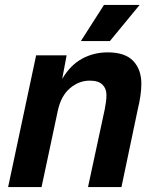

<svg xmlns="http://www.w3.org/2000/svg" viewBox="-20 -761 640 781"><path d="M13 0 127 -536H251L233 -440Q266 -496 313.5 -522Q361 -548 418 -548Q489 -548 522 -513Q555 -478 555 -420Q555 -397 551 -370Q547 -343 541 -319L474 0H338L406 -316Q409 -331 411 -346Q413 -361 413 -375Q413 -401 396.5 -417Q380 -433 345 -433Q301 -433 264.5 -402Q228 -371 215 -310L149 0ZM309 -594 403 -741H548L427 -594Z"/></svg>

Font: Geist Mono
Style: Bold Italic
Weight: 700
Italic angle: -12°
Monospace: yes
Designer: Basement.studio, Andrés Briganti, Mateo Zaragoza
Foundry: Basement.studio, Vercel, Andrés Briganti, Guido Ferreyra, Mateo Zaragoza
Version: Version 1.500; ttfautohint (v1.8.4.7-5d5b)